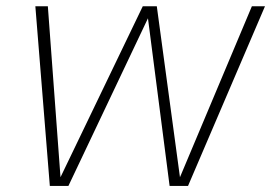

<svg xmlns="http://www.w3.org/2000/svg" viewBox="-20 -610 900 630"><path d="M143.5 0 96 -589.5H137L178.5 -28.5L448.5 -589.5H494.5L570.5 -28.5L806.5 -589.5H849.5L597 0H536.5L465.5 -550L204.5 0Z"/></svg>

Font: Anybody ExtraExpanded ExtraLight
Style: Italic
Weight: 200
Width: 8
Italic angle: -10°
Designer: Tyler Finck
Foundry: Etcetera Type Company
Version: Version 1.010; ttfautohint (v1.8.3) -l 8 -r 50 -G 200 -x 14 